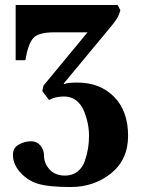

<svg xmlns="http://www.w3.org/2000/svg" viewBox="-20 -510 567 772"><path d="M32 113Q32 84 56 71Q80 58 105 58Q128 58 142.5 75Q157 92 157 116Q157 147 179.5 171.5Q202 196 242 196Q271 196 291.5 180Q312 164 321 137.5Q330 111 334 86.5Q338 62 338 36Q338 12 333 -13Q328 -38 317.5 -64Q307 -90 286.5 -106Q266 -122 238 -122Q202 -122 177 -108L150 -144L155 -166L332 -380H197Q135 -380 114 -357Q93 -334 82 -268H43V-490H453L464 -469L458 -451Q453 -435 421 -397L236 -174L238 -172Q250 -178 291 -178Q382 -178 438.5 -121Q495 -64 495 36Q495 132 426.5 187Q358 242 264 242Q175 242 131.5 228.5Q88 215 57 178Q32 147 32 113Z"/></svg>

Font: Heuristica
Style: Bold
Weight: 700
Version: Version 1.0.2